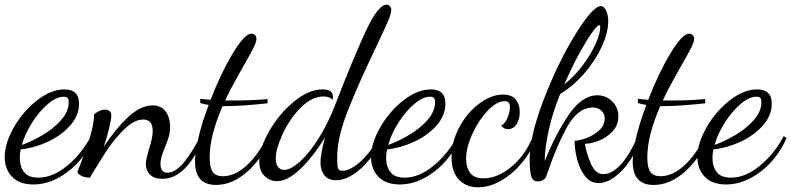

<svg xmlns="http://www.w3.org/2000/svg" viewBox="-34 -740 3363 816"><path d="M-14 -72Q-14 -131 25 -199Q64 -267 123.5 -313.5Q183 -360 240 -360Q302 -360 302 -299Q302 -250 265 -207.5Q228 -165 170 -138Q112 -111 54 -105Q50 -88 50 -69Q50 -33 68 -9Q86 15 129 15Q190 15 252 -36Q314 -87 353 -162L365 -153Q325 -64 254 -10Q183 44 108 44Q49 44 17.5 11.5Q-14 -21 -14 -72ZM258 -306Q258 -318 253.5 -323.5Q249 -329 237 -329Q206 -329 169.5 -298Q133 -267 102.5 -219Q72 -171 59 -124Q101 -139 147 -166Q193 -193 225.5 -229.5Q258 -266 258 -306Z M586 -44Q586 -57 590.5 -74.5Q595 -92 600 -109Q606 -127 610.5 -147Q615 -167 615 -183Q615 -232 575 -232Q537 -232 495.5 -192Q454 -152 421.5 -103Q389 -54 348 15Q331 15 317 9.5Q303 4 295 -7Q295 -12 308 -43Q333 -107 349 -159.5Q365 -212 366 -253Q373 -261 386 -267.5Q399 -274 412 -274Q439 -274 439 -248Q439 -233 430 -195.5Q421 -158 407 -116Q455 -190 509 -241Q563 -292 615 -292Q652 -292 670.5 -265.5Q689 -239 689 -202Q689 -180 683.5 -160Q678 -140 667 -114Q658 -92 653 -76Q648 -60 648 -44Q648 -6 678 -6Q712 -6 748.5 -51Q785 -96 818 -162L829 -149Q757 20 656 20Q622 20 604 2.5Q586 -15 586 -44Z M795 -53Q795 -96 810.5 -159.5Q826 -223 853 -294Q829 -298 817 -302V-320Q853 -316 861 -316Q905 -430 955.5 -513.5Q1006 -597 1035 -597Q1043 -597 1049.5 -591Q1056 -585 1056 -575Q1056 -562 1043.5 -537Q1031 -512 1001 -460Q996 -450 970 -404.5Q944 -359 923 -313H960Q1043 -313 1103 -319V-301Q994 -289 927 -289H912Q857 -163 857 -71Q857 -28 870 -9.5Q883 9 913 9Q964 9 1014 -36.5Q1064 -82 1103 -162L1116 -152Q1079 -65 1016 -9.5Q953 46 884 46Q795 46 795 -53Z M1068 -54Q1068 -109 1110 -182.5Q1152 -256 1215 -308Q1278 -360 1337 -360Q1381 -360 1381 -329Q1381 -325 1379 -315Q1369 -330 1341 -330Q1291 -330 1244 -282.5Q1197 -235 1167.5 -171Q1138 -107 1138 -66Q1138 -44 1147.5 -31Q1157 -18 1174 -18Q1201 -18 1240 -52.5Q1279 -87 1319 -150Q1359 -213 1390 -293Q1468 -495 1520.5 -607.5Q1573 -720 1609 -720Q1617 -720 1623 -713.5Q1629 -707 1629 -697Q1629 -682 1613 -645.5Q1597 -609 1561 -533Q1487 -379 1443 -266.5Q1399 -154 1399 -70Q1399 -37 1402.5 -25.5Q1406 -14 1422 -14Q1443 -14 1471.5 -32.5Q1500 -51 1528 -84.5Q1556 -118 1576 -162L1588 -153Q1569 -103 1536 -62Q1503 -21 1465.5 2.5Q1428 26 1394 26Q1360 26 1344 4Q1328 -18 1328 -49Q1328 -83 1347 -156Q1296 -72 1241.5 -21Q1187 30 1143 30Q1114 30 1091 8.5Q1068 -13 1068 -54Z M1543 -72Q1543 -131 1582 -199Q1621 -267 1680.5 -313.5Q1740 -360 1797 -360Q1859 -360 1859 -299Q1859 -250 1822 -207.5Q1785 -165 1727 -138Q1669 -111 1611 -105Q1607 -88 1607 -69Q1607 -33 1625 -9Q1643 15 1686 15Q1747 15 1809 -36Q1871 -87 1910 -162L1922 -153Q1882 -64 1811 -10Q1740 44 1665 44Q1606 44 1574.5 11.5Q1543 -21 1543 -72ZM1815 -306Q1815 -318 1810.5 -323.5Q1806 -329 1794 -329Q1763 -329 1726.5 -298Q1690 -267 1659.5 -219Q1629 -171 1616 -124Q1658 -139 1704 -166Q1750 -193 1782.5 -229.5Q1815 -266 1815 -306Z M1885 -72Q1885 -137 1918 -199Q1951 -261 2002.5 -299.5Q2054 -338 2104 -338Q2142 -338 2158.5 -316.5Q2175 -295 2175 -264Q2175 -234 2161.5 -212.5Q2148 -191 2125 -191Q2108 -191 2096 -206Q2111 -213 2122 -237.5Q2133 -262 2133 -285Q2133 -298 2128 -304Q2123 -310 2111 -310Q2077 -310 2038.5 -269.5Q2000 -229 1973.5 -171Q1947 -113 1947 -65Q1947 -29 1964 -5.5Q1981 18 2020 18Q2081 18 2140.5 -32Q2200 -82 2232 -163L2245 -153Q2222 -93 2182 -45.5Q2142 2 2093.5 29Q2045 56 1997 56Q1947 56 1916 23Q1885 -10 1885 -72Z M2408 -142Q2427 -142 2457.5 -153Q2488 -164 2512 -185.5Q2536 -207 2536 -238Q2536 -258 2521 -270.5Q2506 -283 2486 -283Q2422 -283 2376.5 -201Q2331 -119 2297 -16L2286 13Q2281 22 2271.5 26.5Q2262 31 2252 31Q2229 31 2223 7Q2217 -17 2217 -63Q2217 -161 2276.5 -316Q2336 -471 2410.5 -592.5Q2485 -714 2520 -714Q2533 -714 2542 -695Q2551 -676 2551 -649Q2551 -603 2524.5 -544Q2498 -485 2451 -430Q2404 -375 2347 -341Q2315 -263 2298 -186Q2281 -109 2281 -55Q2325 -166 2382 -250.5Q2439 -335 2505 -335Q2542 -335 2568 -309Q2594 -283 2594 -246Q2594 -207 2568.5 -180.5Q2543 -154 2509.5 -141.5Q2476 -129 2452 -129Q2457 -92 2476.5 -46Q2496 0 2530 0Q2605 0 2678 -163L2688 -153Q2674 -104 2645 -60Q2616 -16 2580 11Q2544 38 2510 38Q2475 38 2452 8Q2429 -22 2418.5 -64Q2408 -106 2408 -142ZM2517 -624Q2517 -633 2514 -633Q2499 -633 2453 -556.5Q2407 -480 2364 -381Q2408 -416 2443 -463Q2478 -510 2497.5 -554Q2517 -598 2517 -624Z M2655 -53Q2655 -96 2670.5 -159.5Q2686 -223 2713 -294Q2689 -298 2677 -302V-320Q2713 -316 2721 -316Q2765 -430 2815.5 -513.5Q2866 -597 2895 -597Q2903 -597 2909.5 -591Q2916 -585 2916 -575Q2916 -562 2903.5 -537Q2891 -512 2861 -460Q2856 -450 2830 -404.5Q2804 -359 2783 -313H2820Q2903 -313 2963 -319V-301Q2854 -289 2787 -289H2772Q2717 -163 2717 -71Q2717 -28 2730 -9.5Q2743 9 2773 9Q2824 9 2874 -36.5Q2924 -82 2963 -162L2976 -152Q2939 -65 2876 -9.5Q2813 46 2744 46Q2655 46 2655 -53Z M2930 -72Q2930 -131 2969 -199Q3008 -267 3067.5 -313.5Q3127 -360 3184 -360Q3246 -360 3246 -299Q3246 -250 3209 -207.5Q3172 -165 3114 -138Q3056 -111 2998 -105Q2994 -88 2994 -69Q2994 -33 3012 -9Q3030 15 3073 15Q3134 15 3196 -36Q3258 -87 3297 -162L3309 -153Q3269 -64 3198 -10Q3127 44 3052 44Q2993 44 2961.5 11.5Q2930 -21 2930 -72ZM3202 -306Q3202 -318 3197.5 -323.5Q3193 -329 3181 -329Q3150 -329 3113.5 -298Q3077 -267 3046.5 -219Q3016 -171 3003 -124Q3045 -139 3091 -166Q3137 -193 3169.5 -229.5Q3202 -266 3202 -306Z"/></svg>

Font: Dancing Script
Style: Regular
Weight: 400
Designer: Pablo Impallari
Foundry: Pablo Impallari
Version: Version 2.000